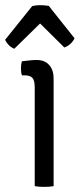

<svg xmlns="http://www.w3.org/2000/svg" viewBox="-40 -729 316 752"><path d="M170 -422V0Q155 3 133 3Q111 3 96 0V-386Q96 -414 87 -424Q78 -434 55 -434H46Q42 -445 42 -461Q42 -477 46 -489Q65 -491 77 -492.5Q89 -494 96 -494H104Q135 -494 152.5 -474.5Q170 -455 170 -422ZM212 -543 117 -637 16 -538Q-8 -548 -20 -573L86 -705Q111 -712 151 -706L252 -579Q239 -553 212 -543Z"/></svg>

Font: Signika
Style: Light
Weight: 300
Designer: Anna Giedrys
Foundry: Anna Giedrys
Version: Version 1.001